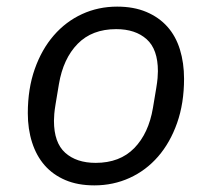

<svg xmlns="http://www.w3.org/2000/svg" viewBox="-20 -548 640 580"><path d="M265 12Q215 12 177.5 -4Q140 -20 115 -48.5Q90 -77 77 -117.5Q64 -158 64 -206Q64 -280 85 -339.5Q106 -399 142.5 -441Q179 -483 228 -505.5Q277 -528 334 -528Q384 -528 422 -512Q460 -496 485.5 -467.5Q511 -439 523.5 -398.5Q536 -358 536 -310Q536 -236 515 -176.5Q494 -117 457.5 -75Q421 -33 371.5 -10.5Q322 12 265 12ZM269 -56Q342 -56 385.5 -100.5Q429 -145 442 -222L452 -282Q455 -300 456 -312Q457 -324 457 -333Q457 -399 423 -429.5Q389 -460 331 -460Q258 -460 214.5 -415.5Q171 -371 158 -294L148 -234Q145 -216 144 -204Q143 -192 143 -183Q143 -117 177 -86.5Q211 -56 269 -56Z"/></svg>

Font: IBM Plex Mono
Style: Italic
Weight: 400
Italic angle: -9°
Monospace: yes
Designer: Mike Abbink, Paul van der Laan, Pieter van Rosmalen
Foundry: Bold Monday
Version: Version 2.3